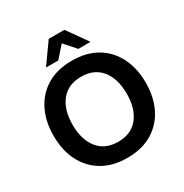

<svg xmlns="http://www.w3.org/2000/svg" viewBox="-210 -1099 1223 1275"><g transform="rotate(-30 401.5 -461.0)"><path d="M48 -360Q48 -470 90 -554Q132 -638 211 -685Q290 -732 402 -732Q513 -732 592 -685Q671 -638 713 -554Q755 -470 755 -360Q755 -250 713 -166Q671 -82 592 -35Q513 12 402 12Q290 12 211 -35Q132 -82 90 -165.5Q48 -249 48 -360ZM194 -360Q194 -245 248 -178Q302 -111 402 -111Q501 -111 555 -178Q609 -245 609 -360Q609 -475 555 -542Q501 -609 402 -609Q302 -609 248 -542Q194 -475 194 -360ZM234 -778V-782L342 -934H462L570 -782V-778H479L402 -865L325 -778Z"/></g></svg>

Font: Kufam SemiBold
Style: Regular
Weight: 600
Designer: Wael Morcos, Artur Schmal
Foundry: Original Type
Version: Version 1.300; ttfautohint (v1.8.3)